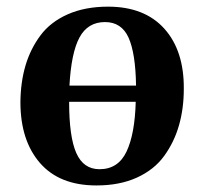

<svg xmlns="http://www.w3.org/2000/svg" viewBox="-20 -548 619 583"><path d="M42 -237.8Q42.5 -298.3 57.4 -348.9Q72.3 -399.4 102.8 -440.4Q133.3 -481.4 185.8 -504.6Q238.3 -527.8 308.1 -527.8Q418.9 -527.8 479 -460.9Q539.1 -394 538.1 -277.8Q538.1 -218.3 523.4 -167.2Q508.8 -116.2 478.5 -74.5Q448.2 -32.7 395.8 -8.8Q343.3 15.1 272.9 15.1Q160.6 15.1 101.3 -53.2Q42 -121.6 42 -237.8ZM298.8 -481Q246.6 -481 221.4 -434.3Q196.3 -387.7 190.9 -288.1H393.1Q391.6 -386.2 370.4 -433.6Q349.1 -481 298.8 -481ZM282.2 -34.2Q338.9 -34.2 364.3 -87.9Q389.6 -141.6 392.1 -238.8H189.9Q189.9 -132.3 211.7 -83.3Q233.4 -34.2 282.2 -34.2Z"/></svg>

Font: Literata SemiBold
Style: Italic
Weight: 650
Italic angle: -2.39999°
Designer: Latin by Veronika Burian and Jose Scaglione. Greek by Irene Vlachou. Cyrillic by Vera Evstafieva
Foundry: TypeTogether
Version: Version 3.021